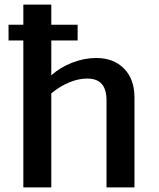

<svg xmlns="http://www.w3.org/2000/svg" viewBox="-20 -811 687 831"><path d="M562 -389V0H441V-376Q441 -424 420.5 -447.5Q400 -471 357 -471Q320 -471 280 -454.5Q240 -438 202 -407V0H81V-636H17V-704H81V-791H202V-704H316V-636H202V-485Q241 -520 293 -540Q345 -560 396 -560Q472 -560 517 -514Q562 -468 562 -389Z"/></svg>

Font: Krub SemiBold
Style: Regular
Weight: 600
Version: Version 1.000; ttfautohint (v1.6)